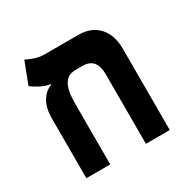

<svg xmlns="http://www.w3.org/2000/svg" viewBox="-141 -745 868 878"><g transform="rotate(-30 293.0 -306.0)"><path d="M511.7 -428.2V0H385.7V-367.7Q385.7 -453.6 313 -453.6H276.4Q247.6 -453.6 231.4 -439.7Q215.3 -425.8 208 -404.3Q200.7 -382.8 199 -359.1Q197.3 -335.4 197.3 -315.4V0H71.3V-324.7Q73.2 -375.5 93.8 -407.5Q114.3 -439.5 145.5 -450.2V-454.1Q120.6 -457 94 -470.9Q67.4 -484.9 52.7 -497.1L96.7 -611.8Q107.9 -605 134 -595.5Q160.2 -585.9 187 -585.9H367.7Q434.6 -585.9 473.1 -544.2Q511.7 -502.4 511.7 -428.2Z"/></g></svg>

Font: Cascadia Mono PL
Style: Bold
Weight: 700
Monospace: yes
Designer: Aaron Bell
Foundry: Saja Typeworks
Version: Version 2404.023; ttfautohint (v1.8.4)